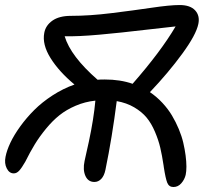

<svg xmlns="http://www.w3.org/2000/svg" viewBox="-24 -687 826 763"><path d="M351.1 36.1Q326.2 36.1 315.4 12Q304.7 -12.2 312 -46.9Q313.5 -55.7 320.1 -83.7Q326.7 -111.8 329.1 -124Q348.6 -215.3 355 -287.1Q313.5 -282.7 276.6 -266.8Q239.7 -251 212.2 -229Q184.6 -207 158.4 -175Q132.3 -143.1 114 -113Q95.7 -83 76.2 -43.9Q62.5 -20 52.5 -9Q42.5 2 30.8 2Q12.7 2 2.7 -18.1Q-7.3 -38.1 -2 -64Q2.9 -89.4 17.3 -119.9Q31.7 -150.4 56.4 -184.6Q81.1 -218.8 112.1 -249.8Q143.1 -280.8 184.8 -307.9Q226.6 -335 272 -351.1Q210.4 -402.3 176.8 -456.3Q143.1 -510.3 151.9 -556.2Q157.2 -585.9 184.3 -605Q211.4 -624 257.8 -624Q332 -624 418.9 -634.8Q505.9 -645.5 578.4 -656.2Q650.9 -667 689.9 -667Q731.9 -667 751.5 -645.8Q771 -624.5 764.2 -591.8Q755.4 -548.8 700.4 -473.6Q645.5 -398.4 571.8 -320.8Q598.6 -302.7 621.3 -278.3Q644 -253.9 659.4 -228Q674.8 -202.1 686.5 -174.1Q698.2 -146 704.3 -119.9Q710.4 -93.8 713.6 -69.1Q716.8 -44.4 716.8 -25.1Q716.8 -5.9 713.9 7.8Q709.5 26.4 696.5 41.3Q683.6 56.2 665 56.2Q647.5 56.2 640.6 39.1Q633.8 22 627 -22.5Q626.5 -27.3 626 -29.8Q620.1 -69.3 613 -99.6Q606 -129.9 591.8 -163.3Q577.6 -196.8 558.6 -219.7Q539.6 -242.7 509.3 -260.5Q479 -278.3 439.9 -285.2Q421.4 -140.1 395 -12.2Q390.1 11.7 378.4 23.9Q366.7 36.1 351.1 36.1ZM392.1 -371.1Q454.1 -371.1 502.9 -354Q615.7 -482.9 673.8 -582Q647.5 -579.6 553 -568.4Q458.5 -557.1 372.1 -549.3Q285.6 -541.5 232.9 -543Q256.8 -463.4 363.8 -370.1Q372.6 -371.1 392.1 -371.1Z"/></svg>

Font: Shantell Sans Irregular Bouncy
Style: Italic
Weight: 400
Italic angle: -11.31°
Designer: Stephen Nixon, Anya Danilova, Shantell Martin
Foundry: Arrow Type
Version: Version 1.006;[9816181b4]